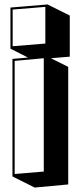

<svg xmlns="http://www.w3.org/2000/svg" viewBox="-20 -605 360 864"><path d="M36 189V-340L106 -346L27 -386V-571L194 -585L294 -535V-350L209 -343L287 -304V225L136 239ZM37 -562V-397L184 -409V-574ZM46 -331V178L177 167V-343Z"/></svg>

Font: Rampart One
Style: Regular
Weight: 400
Designer: Fontworks Inc.
Foundry: Fontworks Inc.
Version: Version 1.100